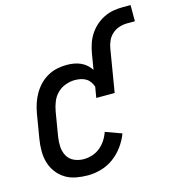

<svg xmlns="http://www.w3.org/2000/svg" viewBox="-109 -817 838 917"><g transform="rotate(-15 310.0 -358.5)"><path d="M214 8Q184 8 155 2.5Q126 -3 102.5 -17.5Q79 -32 62 -54.5Q45 -77 37 -104Q29 -131 29 -161Q29 -191 34 -221L54 -341Q58 -364 65.5 -387.5Q73 -411 85.5 -433Q98 -455 116 -474Q134 -493 156.5 -505.5Q179 -518 203 -523Q227 -528 251 -528Q269 -528 286.5 -525Q304 -522 319.5 -515Q335 -508 347.5 -497Q360 -486 369 -472L382 -550Q386 -573 393.5 -596Q401 -619 414.5 -640Q428 -661 447 -678Q466 -695 488.5 -706Q511 -717 534.5 -721Q558 -725 582 -725H620V-645H582Q563 -645 543.5 -639Q524 -633 508.5 -619.5Q493 -606 484.5 -587.5Q476 -569 473 -550L438 -339H347L356 -392Q352 -405 344 -416.5Q336 -428 324.5 -435Q313 -442 298.5 -445Q284 -448 270 -448Q247 -448 223.5 -439.5Q200 -431 182.5 -413.5Q165 -396 156 -373Q147 -350 143 -327L123 -207Q119 -182 120.5 -157.5Q122 -133 133.5 -112.5Q145 -92 167 -82Q189 -72 214 -72Q235 -72 256 -78.5Q277 -85 294.5 -99Q312 -113 324.5 -132Q337 -151 344 -172L424 -143Q412 -111 391 -82Q370 -53 341.5 -32Q313 -11 279.5 -1.5Q246 8 214 8Z"/></g></svg>

Font: Iosevka SS04 Medium
Style: Italic
Weight: 500
Italic angle: -9°
Monospace: yes
Designer: Belleve Invis
Foundry: Belleve Invis
Version: Version 19.0.0; ttfautohint (v1.8.4)